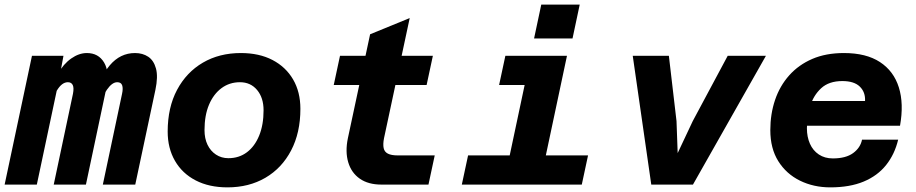

<svg xmlns="http://www.w3.org/2000/svg" viewBox="-36 -797 3956 829"><path d="M408 0 491 -392Q496 -415 491.5 -428.5Q487 -442 470 -442Q448 -442 425.5 -409.5Q403 -377 374 -296L380 -371Q393 -462 438 -515Q483 -568 547 -568Q580 -568 604 -552Q628 -536 637.5 -501Q647 -466 635 -409L548 0ZM-16 0 102 -556H238L219 -453L123 0ZM196 0 279 -392Q284 -418 278 -430Q272 -442 257 -442Q231 -442 209.5 -406Q188 -370 162 -296L180 -377Q189 -435 213.5 -478Q238 -521 271.5 -544.5Q305 -568 339 -568Q389 -568 413.5 -527Q438 -486 422 -411L335 0Z M946 12Q867 12 809 -18Q751 -48 719.5 -102.5Q688 -157 688 -229Q688 -333 728.5 -409Q769 -485 840 -526.5Q911 -568 1004 -568Q1083 -568 1140.5 -538Q1198 -508 1229.5 -454Q1261 -400 1261 -327Q1261 -224 1221 -147.5Q1181 -71 1110 -29.5Q1039 12 946 12ZM950 -114Q996 -114 1030 -139.5Q1064 -165 1083 -211.5Q1102 -258 1102 -321Q1102 -375 1074 -408.5Q1046 -442 1000 -442Q955 -442 920.5 -416.5Q886 -391 866.5 -345Q847 -299 847 -235Q847 -199 860 -172Q873 -145 896.5 -129.5Q920 -114 950 -114Z M1611 0Q1554 0 1517.5 -25.5Q1481 -51 1467.5 -96.5Q1454 -142 1466 -200L1562 -649L1733 -719L1622 -200Q1617 -174 1620.5 -157.5Q1624 -141 1639 -133.5Q1654 -126 1681 -126H1841L1814 0ZM1405 -430 1432 -556H1833L1806 -430Z M2138 0 2256 -556H2412L2294 0ZM1958 0 1985 -126H2503L2476 0ZM2119 -430 2146 -556H2334L2307 -430ZM2270 -631 2301 -777H2467L2436 -631Z M2776 0 2696 -556H2852L2885 -274L2890 -136L2955 -274L3106 -556H3271L2956 0Z M3549 12Q3477 12 3418 -17Q3359 -46 3324.5 -101Q3290 -156 3290 -235Q3290 -305 3310.5 -365.5Q3331 -426 3371.5 -471.5Q3412 -517 3471 -542.5Q3530 -568 3608 -568Q3704 -568 3763.5 -529Q3823 -490 3845 -419.5Q3867 -349 3850 -254H3410L3434 -361H3699Q3701 -399 3676.5 -423Q3652 -447 3601 -447Q3543 -447 3509.5 -416Q3476 -385 3462 -338Q3448 -291 3448 -243Q3448 -206 3461 -176.5Q3474 -147 3499.5 -130Q3525 -113 3560 -113Q3616 -113 3647.5 -136Q3679 -159 3686 -194H3842Q3827 -131 3790 -84.5Q3753 -38 3693 -13Q3633 12 3549 12Z"/></svg>

Font: Azeret Mono Thin
Style: Bold Italic
Weight: 700
Italic angle: -12°
Version: Version 1.002